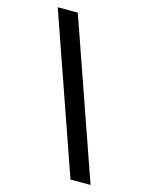

<svg xmlns="http://www.w3.org/2000/svg" viewBox="-139 -909 879 1137"><g transform="rotate(15 300.0 -340.0)"><path d="M407 143 70 -823H193L530 143Z"/></g></svg>

Font: Zed Sans Extended
Style: Bold
Weight: 700
Width: 7
Designer: Belleve Invis
Foundry: Belleve Invis
Version: Version 1.0.0; ttfautohint (v1.8.4)